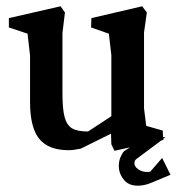

<svg xmlns="http://www.w3.org/2000/svg" viewBox="-20 -465 555 602"><path d="M514.6 83 456.1 107.4Q433.6 117.2 412.1 117.2Q384.8 117.2 370.1 100.6Q352.5 80.1 352.5 55.7Q352.5 41 357.4 28.8Q362.3 16.6 369.1 8.8L387.7 -2.9L338.9 7.8L329.1 -12.7L328.1 -45.9L233.4 1Q210.9 5.9 195.3 5.9Q131.8 5.9 103 -29.8Q74.2 -65.4 74.2 -144.5V-291L66.4 -359.4L7.8 -378.9V-408.2L169.9 -445.3L183.6 -425.8L175.8 -361.3V-172.9Q175.8 -123 182.6 -97.7Q189.5 -72.3 206.1 -62.5Q222.7 -52.7 255.9 -52.7L329.1 -100.6V-292L321.3 -359.4L265.6 -378.9L266.6 -408.2L425.8 -445.3L440.4 -425.8L431.6 -363.3V-125L438.5 -70.3L490.2 -55.7L491.2 -35.2H499L492.2 -30.3V-26.4L485.4 -24.4L408.2 33.2Q401.4 38.1 401.4 46.9Q401.4 52.7 406.2 59.6Q420.9 74.2 441.4 74.2Q448.2 74.2 451.2 73.2L488.3 30.3Z"/></svg>

Font: Comprehension Dark
Style: Regular
Weight: 700
Designer: Alfredo Marco Pradil
Foundry: Alfredo Marco Pradil
Version: 1.0